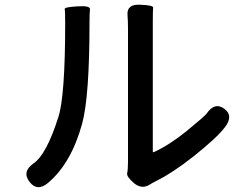

<svg xmlns="http://www.w3.org/2000/svg" viewBox="-20 -770 1040 813"><path d="M184 4Q138 43 105 0Q72 -43 122 -78Q177 -116 227 -274Q256 -363 256 -673Q256 -723 254 -731.5Q252 -740 307 -743Q363 -747 361 -730.5Q359 -714 359 -674Q359 -362 328 -247Q282 -79 184 4ZM615 11Q581 33 548 6Q515 -22 518.5 -37Q522 -52 522 -85V-648Q522 -677 520 -706Q516 -753 573 -750Q630 -748 628.5 -737.5Q627 -727 627 -677V-129Q627 -124 632 -126Q697 -156 769 -214Q848 -279 855 -289Q889 -339 929 -310Q970 -281 933 -232Q899 -187 801 -109Q711 -38 644 -5Q619 8 615 11Z"/></svg>

Font: Resource Han Rounded TW Medium
Style: Regular
Weight: 500
Designer: Cyano Hao (round all glyphs); Ryoko NISHIZUKA 西塚涼子 (kana, bopomofo & ideographs); Paul D. Hunt (Latin, Greek & Cyrillic)
Foundry: Cyano Hao
Version: 0.990